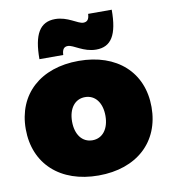

<svg xmlns="http://www.w3.org/2000/svg" viewBox="-86 -847 820 929"><g transform="rotate(-10 324.0 -383.0)"><path d="M525 -771H409C408 -745 399 -733 379 -733C352 -733 309 -774 247 -774C172 -774 139 -718 139 -596H256C257 -623 266 -635 285 -635C313 -635 355 -594 418 -594C492 -594 525 -647 525 -771ZM324 -555C136 -555 15 -445 15 -274C15 -103 136 8 324 8C512 8 633 -103 633 -274C633 -445 512 -555 324 -555ZM324 -377C374 -377 406 -335 406 -271C406 -207 374 -165 324 -165C274 -165 242 -207 242 -271C242 -335 274 -377 324 -377Z"/></g></svg>

Font: Montserrat arm Black
Style: Regular
Weight: 900
Designer: Julieta Ulanovsky
Foundry: Julieta Ulanovsky
Version: Version 6.000;PS 006.000;hotconv 1.0.88;makeotf.lib2.5.64775